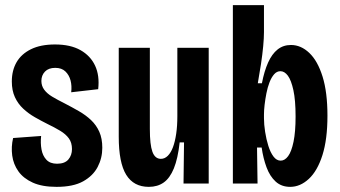

<svg xmlns="http://www.w3.org/2000/svg" viewBox="-20 -714 1324 747"><path d="M200 13Q144 13 107.5 -3.5Q71 -20 51.5 -47.5Q32 -75 27.5 -109Q23 -143 31 -177L140 -185Q137 -157 141.5 -132.5Q146 -108 160.5 -92.5Q175 -77 202 -77Q232 -77 246 -93.5Q260 -110 260 -134Q260 -159 248 -175.5Q236 -192 214.5 -205Q193 -218 164 -232Q140 -244 115.5 -258Q91 -272 70.5 -291Q50 -310 38 -336Q26 -362 26 -397Q26 -440 44.5 -472Q63 -504 100.5 -522.5Q138 -541 194 -541Q254 -541 293 -519Q332 -497 350 -458.5Q368 -420 362 -367L257 -355Q260 -380 254.5 -401Q249 -422 234.5 -436Q220 -450 195 -450Q169 -450 155 -435.5Q141 -421 141 -399Q141 -380 152 -365Q163 -350 183 -338Q203 -326 231 -312Q260 -297 287 -281.5Q314 -266 334.5 -246.5Q355 -227 366.5 -201Q378 -175 378 -139Q378 -99 360 -64.5Q342 -30 303.5 -8.5Q265 13 200 13Z M559 13Q500 13 471 -34Q442 -81 442 -182V-528H563V-212Q563 -151 573 -123.5Q583 -96 606 -96Q621 -96 633 -108Q645 -120 653 -141.5Q661 -163 665.5 -193.5Q670 -224 670 -262V-528H792V-224V0H694L696 -160H679Q672 -97 656.5 -59Q641 -21 617 -4Q593 13 559 13Z M1109 13Q1075 13 1052.5 -7.5Q1030 -28 1017 -63Q1004 -98 998 -140H980L982 0H886V-264V-694H1007V-589Q1007 -566 1004 -534Q1001 -502 995.5 -465.5Q990 -429 983 -390H999Q1008 -437 1023 -470.5Q1038 -504 1060 -521.5Q1082 -539 1112 -539Q1151 -539 1183.5 -508Q1216 -477 1235 -416Q1254 -355 1254 -264Q1254 -172 1234.5 -110.5Q1215 -49 1181.5 -18Q1148 13 1109 13ZM1072 -89Q1088 -89 1101 -106.5Q1114 -124 1122 -162.5Q1130 -201 1130 -261Q1130 -324 1121.5 -363Q1113 -402 1100 -419.5Q1087 -437 1071 -437Q1057 -437 1046.5 -425Q1036 -413 1028.5 -393.5Q1021 -374 1016.5 -351Q1012 -328 1009.5 -306.5Q1007 -285 1007 -269V-254Q1007 -230 1011.5 -201Q1016 -172 1024 -146.5Q1032 -121 1044 -105Q1056 -89 1072 -89Z"/></svg>

Font: Bricolage Grotesque 36pt Condensed SemiBold
Style: Regular
Weight: 600
Width: 3
Designer: Mathieu Triay
Foundry: Atelier Triay
Version: Version 1.001;gftools[0.9.33.dev8+g029e19f]